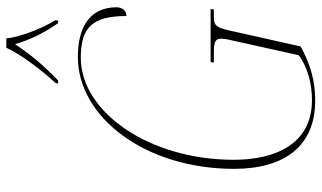

<svg xmlns="http://www.w3.org/2000/svg" viewBox="-220 -764 994 593"><g transform="rotate(-90 276.5 -467.0)"><path d="M317 -792 316 -784H325C376 -834 402 -865 437 -917C452 -868 468 -834 502 -784H510L511 -792C488 -830 459 -899 455 -944H426C406 -899 353 -830 317 -792ZM263 10C325 10 375 -5 430 -35L474 -231C488 -298 492 -303 524 -303H544L546 -313H382L380 -303H414C447 -303 454 -296 454 -281C454 -267 450 -253 446 -235L403 -41C364 -12 313 0 264 0C129 0 80 -113 80 -241C80 -505 229 -714 395 -714C490 -714 524 -677 524 -573C541 -573 551 -586 551 -604C551 -682 495 -723 398 -723C210 -723 52 -513 52 -241C52 -86 121 10 263 10Z"/></g></svg>

Font: Noto Serif Display Condensed Thin
Style: Italic
Weight: 100
Width: 3
Italic angle: -12°
Designer: Monotype Design Team
Foundry: Monotype Imaging Inc.
Version: Version 2.009